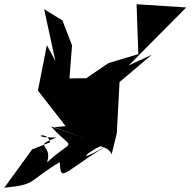

<svg xmlns="http://www.w3.org/2000/svg" viewBox="-136 -618 894 901"><path d="M15 83 -116 263C39 248 -8 234 144 143C151 241 154 194 371 62C194 166 283 84 361 58C273 73 367 54 388 106L412 8L425 -233L576 -361L468 -311L738 -583L505 -598L513 -364L373 -322L269 -251L190 -250L202 -405L157 -522L71 -575L124 -332L84 -406L42 -193L172 -26L118 -21L273 34L103 -25C214 98 217 22 85 144C114 54 9 73 130 27C-12 31 89 -10 99 50Z"/></svg>

Font: Asimov Silicon
Style: Regular
Weight: 400
Designer: Google
Version: Version 2.000980; 2014